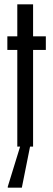

<svg xmlns="http://www.w3.org/2000/svg" viewBox="-20 -678 246 888"><path d="M133 -510H192V-447H133V0H119L81 190H16V185L73 0H60V-447H14V-510H60V-658H133Z"/></svg>

Font: Saira Ultra Condensed Medium
Style: Regular
Weight: 500
Width: 1
Designer: Hector Gatti with collaboration of the Omnibus-Type team
Foundry: Omnibus-Type
Version: Version 1.001; ttfautohint (v1.8)